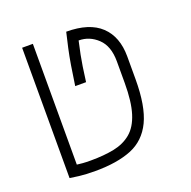

<svg xmlns="http://www.w3.org/2000/svg" viewBox="-110 -694 805 811"><g transform="rotate(-20 293.0 -288.5)"><path d="M184.6 9.3Q141.6 9.3 112.3 5.6Q83 2 71.8 0V-585.9H120.1V-43Q130.4 -41.5 145.5 -40.3Q160.6 -39.1 181.6 -39.1Q241.2 -39.1 286.9 -48.3Q332.5 -57.6 364.3 -84.2Q396 -110.8 412.1 -162.4Q428.2 -213.9 428.2 -297.9V-395Q428.2 -463.9 391.6 -498.5Q355 -533.2 306.6 -533.2Q302.2 -515.1 293.9 -473.9Q285.6 -432.6 275.9 -356.9H227.1Q234.4 -407.7 240.7 -446.3Q247.1 -484.9 254.4 -518.1Q261.7 -551.3 270 -585.9Q373.5 -585.9 425 -537.1Q476.6 -488.3 476.6 -399.4V-296.9Q476.6 -176.3 444.6 -109.6Q412.6 -43 347.9 -16.8Q283.2 9.3 184.6 9.3Z"/></g></svg>

Font: Cascadia Mono NF ExtraLight
Style: Regular
Weight: 200
Monospace: yes
Designer: Aaron Bell
Foundry: Saja Typeworks
Version: Version 2404.023; ttfautohint (v1.8.4)